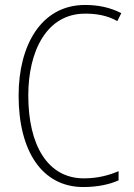

<svg xmlns="http://www.w3.org/2000/svg" viewBox="-20 -744 540 774"><path d="M316 10C374 10 423 -1 458 -17V-54C423 -39 377 -25 318 -25C172 -25 94 -159 94 -359C94 -538 168 -689 323 -689C366 -689 410 -683 453 -659L469 -691C424 -714 376 -724 323 -724C145 -724 55 -560 55 -359C55 -134 150 10 316 10Z"/></svg>

Font: Noto Sans Mono ExtraCondensed ExtraLight
Style: Regular
Weight: 200
Width: 2
Designer: Monotype Design Team
Foundry: Monotype Imaging Inc.
Version: Version 2.014